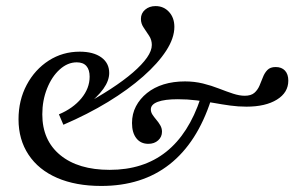

<svg xmlns="http://www.w3.org/2000/svg" viewBox="-20 -594 998 625"><path d="M309.7 11.3Q226.6 11.3 166.1 -14.9Q105.6 -41.1 73 -90.3Q40.3 -139.5 40.3 -205.6Q40.3 -267.7 66.9 -317.7Q93.5 -367.7 138.7 -396.8Q183.9 -425.8 239.5 -425.8Q283.9 -425.8 309.7 -407.3Q335.5 -388.7 335.5 -356.5Q335.5 -331.5 316.5 -304.8Q297.6 -278.2 255.6 -245.2L243.5 -247.6Q297.6 -276.6 340.3 -304.4Q383.1 -332.3 412.9 -358.1Q442.7 -383.9 458.5 -406.5Q474.2 -429 474.2 -447.6Q474.2 -463.7 465.7 -477Q457.3 -490.3 448 -503.6Q438.7 -516.9 438.7 -532.3Q438.7 -550.8 452.4 -562.5Q466.1 -574.2 486.3 -574.2Q512.9 -574.2 530.2 -555.2Q547.6 -536.3 547.6 -506.5Q547.6 -470.2 521 -429Q494.4 -387.9 446 -345.2Q397.6 -302.4 331.5 -262.1Q265.3 -221.8 186.3 -187.9L171.8 -221.8Q217.7 -241.1 244.8 -273.8Q271.8 -306.5 271.8 -344.4Q271.8 -366.9 261.3 -379Q250.8 -391.1 229.8 -391.1Q200 -391.1 174.2 -367.7Q148.4 -344.4 133.1 -305.6Q117.7 -266.9 117.7 -221.8Q117.7 -137.1 176.2 -89.1Q234.7 -41.1 337.1 -41.1Q446.8 -41.1 520.6 -99.6Q594.4 -158.1 633.1 -275L666.9 -268.5Q621.8 -129.8 532.3 -59.3Q442.7 11.3 309.7 11.3ZM462.9 -125.8Q437.9 -125.8 423.8 -144Q409.7 -162.1 409.7 -193.5Q409.7 -223.4 422.6 -248Q435.5 -272.6 458.5 -291.1Q481.5 -309.7 512.9 -319.4Q544.4 -329 582.3 -329Q612.9 -329 640.7 -322.2Q668.5 -315.3 693.1 -305.6Q717.7 -296 738.7 -289.1Q759.7 -282.3 776.6 -282.3Q796.8 -282.3 807.7 -291.5Q818.5 -300.8 824.6 -314.9Q830.6 -329 835.9 -342.7Q841.1 -356.5 850.4 -366.1Q859.7 -375.8 877.4 -375.8Q896.8 -375.8 907.7 -364.1Q918.5 -352.4 918.5 -331.5Q918.5 -292.7 881.5 -269.8Q844.4 -246.8 782.3 -246.8Q755.6 -246.8 729.4 -250.4Q703.2 -254 676.2 -258.9Q649.2 -263.7 619.8 -267.3Q590.3 -271 558.9 -271Q516.1 -271 493.5 -262.5Q471 -254 471 -237.9Q471 -229 476.2 -221Q481.5 -212.9 488.7 -204.4Q496 -196 501.6 -186.3Q507.3 -176.6 507.3 -165.3Q507.3 -148.4 494.8 -137.1Q482.3 -125.8 462.9 -125.8Z"/></svg>

Font: Playfair 9pt
Style: Italic
Weight: 400
Italic angle: -15.6°
Designer: Claus Eggers Sørensen
Foundry: Claus Eggers Sørensen
Version: Version 2.001;gftools[0.9.30]